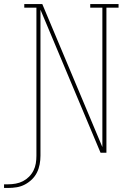

<svg xmlns="http://www.w3.org/2000/svg" viewBox="-103 -755 623 949"><path d="M-83 174V156H-63Q-44 156 -25 152.5Q-6 149 10.5 140.5Q27 132 40.5 118.5Q54 105 62.5 88Q71 71 74 52.5Q77 34 77 15V-717H17V-735H106L403 -28V-717H343V-735H483V-717H423V0H394L97 -707V15Q97 36 93 57.5Q89 79 79.5 98Q70 117 54.5 132Q39 147 20 157Q1 167 -20 170.5Q-41 174 -63 174Z"/></svg>

Font: Iosevka Curly Slab Thin
Style: Regular
Weight: 100
Monospace: yes
Designer: Belleve Invis
Foundry: Belleve Invis
Version: Version 22.1.2; ttfautohint (v1.8.4)